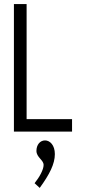

<svg xmlns="http://www.w3.org/2000/svg" viewBox="-20 -643 415 938"><path d="M48 0H332V-61H110V-623H48ZM174 275C222 209 248 158 248 110C248 66 224 43 200 43C176 43 158 64 158 94C158 126 193 138 193 163C193 185 174 221 149 252Z"/></svg>

Font: Inconsolata Condensed Thin
Style: Regular
Weight: 100
Width: 3
Monospace: yes
Designer: Raph Levien, Cyreal, Brenton Simpson
Foundry: Raph Levien, Cyreal, Google
Version: Version 3.100